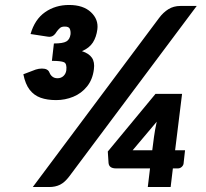

<svg xmlns="http://www.w3.org/2000/svg" viewBox="-20 -753 829 773"><path d="M206 -350Q170 -350 143.5 -359.5Q117 -369 99.5 -391.5Q82 -414 74 -454L124 -473Q130 -475 136.5 -476Q143 -477 149 -477Q173 -477 179 -461Q182 -453 187.5 -447.5Q193 -442 199 -440Q205 -438 211 -438Q226 -438 235.5 -447Q245 -456 247 -470Q250 -497 237.5 -502.5Q225 -508 189 -508L197 -578Q233 -578 247 -586Q261 -594 264 -615Q265 -628 261 -637Q257 -646 241 -646Q229 -646 223 -641.5Q217 -637 210 -628Q203 -616 195 -610Q187 -604 175 -605L103 -616Q120 -675 161.5 -704Q203 -733 258 -733Q315 -733 346 -704Q377 -675 372 -635Q368 -604 354 -582Q340 -560 310 -547Q338 -538 350 -520.5Q362 -503 358 -474Q353 -433 330.5 -405Q308 -377 275 -363.5Q242 -350 206 -350ZM575 0 584 -75H447Q419 -75 417 -97L414 -143L606 -375H713L685 -148H725L719 -94Q718 -87 711.5 -81Q705 -75 696 -75H676L667 0ZM514 -148H593L600 -202Q602 -215 604.5 -230.5Q607 -246 611 -263ZM112 0 620 -680Q637 -703 658 -716Q679 -729 706 -729H772L259 -43Q241 -19 222 -9.5Q203 0 178 0Z"/></svg>

Font: Aleo Black
Style: Italic
Weight: 900
Italic angle: -7°
Designer: Alessio Laiso
Foundry: Alessio Laiso
Version: Version 2.001;gftools[0.9.29]